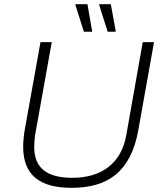

<svg xmlns="http://www.w3.org/2000/svg" viewBox="-20 -888 780 920"><path d="M382 -736H422L399 -868H343L341 -865ZM496 -736H535L511 -868H457L455 -865ZM323 12C495 12 607 -63 643 -266L718 -686H664L585 -240C561 -104 465 -36 327 -36C211 -36 144 -78 144 -183C144 -200 146 -231 150 -251L228 -686H174L100 -274C94 -243 91 -209 91 -185C91 -42 179 12 323 12Z"/></svg>

Font: Archivo Thin
Style: Italic
Weight: 100
Italic angle: -10°
Designer: Hector Gatti
Foundry: Omnibus-Type
Version: Version 2.001